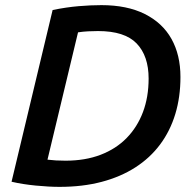

<svg xmlns="http://www.w3.org/2000/svg" viewBox="-20 -720 758 748"><path d="M212 8Q171 8 119.5 3Q68 -2 25 -12L185 -681Q239 -692 286.5 -696Q334 -700 375 -700Q475 -700 544 -665.5Q613 -631 648 -568.5Q683 -506 683 -420Q683 -342 663 -276Q643 -210 604 -157.5Q565 -105 507.5 -68Q450 -31 376 -11.5Q302 8 212 8ZM235 -94Q312 -94 372 -117Q432 -140 473.5 -182.5Q515 -225 537 -283.5Q559 -342 559 -414Q559 -502 512.5 -550.5Q466 -599 362 -599Q343 -599 323.5 -598Q304 -597 284 -594L165 -98Q182 -96 198 -95Q214 -94 235 -94Z"/></svg>

Font: Ubuntu Sans SemiBold
Style: Italic
Weight: 600
Italic angle: -13.5°
Designer: Dalton Maag Ltd
Foundry: Dalton Maag Ltd
Version: Version 1.006